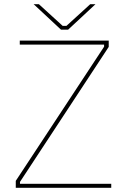

<svg xmlns="http://www.w3.org/2000/svg" viewBox="-20 -893 604 913"><path d="M55 0H509V-19H75V-28L497 -670V-700H74V-681H475V-671L55 -33ZM270 -752H304L434 -873H409L296 -770H278L165 -873H140Z"/></svg>

Font: Fixel Variable
Style: Regular
Weight: 100
Width: 3
Designer: AlfaBravo + MacPaw
Foundry: Kyrylo Tkachov, Marchela Mozhyna, Serhii Makarenko, Maria Weinstein, Zakhar Kryvoshyya
Version: Version 1.211